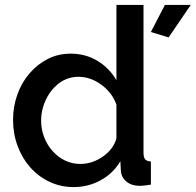

<svg xmlns="http://www.w3.org/2000/svg" viewBox="-20 -750 795 780"><path d="M469 -95 471 -56Q473 -29 494 -12Q515 5 548 5Q564 5 593 0V-94Q576 -95 569.5 -103Q563 -111 563 -130V-730H453V-424Q425 -473 376.5 -502.5Q328 -532 267 -532Q217 -532 175 -511Q133 -490 100 -452Q68 -415 50.5 -366Q33 -317 33 -263Q33 -207 51.5 -157Q70 -107 103 -70Q137 -32 182 -11Q227 10 279 10Q339 10 389.5 -18Q440 -46 469 -95ZM650 -730 593 -620 665 -598 755 -730ZM194 -136Q172 -160 159.5 -192.5Q147 -225 147 -260Q147 -294 158.5 -326Q170 -358 190 -383Q235 -438 298 -438Q347 -438 390 -407Q435 -375 453 -325V-188Q441 -144 398 -114Q355 -84 306 -84Q274 -84 245 -97.5Q216 -111 194 -136Z"/></svg>

Font: RT Raleway SemiBold
Style: Regular
Weight: 400
Designer: Matt McInerney, Pablo Impallari, Rodrigo Fuenzalida — Edited by Milan Moffatt in April 2016
Foundry: Matt McInerney, Pablo Impallari, Rodrigo Fuenzalida — Edited by Milan Moffatt in April 2016
Version: Version 3.001